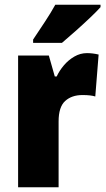

<svg xmlns="http://www.w3.org/2000/svg" viewBox="-20 -786 443 806"><path d="M345 -563Q369 -563 394 -557L380 -381Q370 -384 357.5 -385.5Q345 -387 326 -387Q281 -387 253.5 -362Q226 -337 226 -276V0H56V-553H185L210 -465H218Q229 -489 248 -511.5Q267 -534 292 -548.5Q317 -563 345 -563ZM402 -756Q386 -738 357.5 -711Q329 -684 297.5 -656Q266 -628 240 -606H119V-620Q143 -656 168.5 -694.5Q194 -733 212 -766H402Z"/></svg>

Font: Noto Sans Thai Cond Blk
Style: Regular
Weight: 900
Width: 3
Designer: Monotype Design Team
Foundry: Monotype Imaging Inc.
Version: Version 2.002; ttfautohint (v1.8.4.7-5d5b)